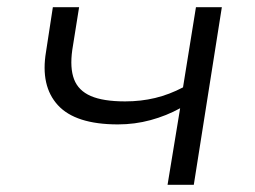

<svg xmlns="http://www.w3.org/2000/svg" viewBox="-20 -514 709 534"><path d="M446 0 481 -213Q443 -192 399 -180Q355 -168 308 -168Q190 -168 141 -221.5Q92 -275 108 -370L127 -494H200L181 -375Q174 -325 186 -293.5Q198 -262 232.5 -247Q267 -232 328 -232Q372 -232 411.5 -241.5Q451 -251 489 -271L525 -494H597L519 0Z"/></svg>

Font: Nunito Sans 7pt SemiExpanded Light
Style: Italic
Weight: 300
Width: 6
Italic angle: -9°
Designer: Vernon Adams
Foundry: Vernon Adams
Version: Version 3.101;gftools[0.9.27]